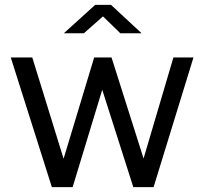

<svg xmlns="http://www.w3.org/2000/svg" viewBox="-20 -765 835 785"><path d="M689 -530 567 -117 436 -530H365L240 -116L112 -530H24L192 0H277L398 -398L525 0H608L771 -530ZM559 -629 434 -745H369L241 -629H323L401 -698L472 -629Z"/></svg>

Font: Cheyenne Sans
Style: Regular
Weight: 400
Designer: The Public Sans project authors (U.S. Web Design System), Libre Franklin designed by Pablo Impallari and Rodrigo Fuenzal
Foundry: The Cheyenne Sans Project Authors
Version: Version 2.007